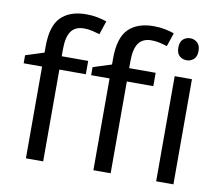

<svg xmlns="http://www.w3.org/2000/svg" viewBox="-82 -864 1111 964"><g transform="rotate(10 473.0 -382.5)"><path d="M15 -509 109 -539V-570Q109 -675 154 -720Q199 -765 283 -765Q314 -765 341 -759.5Q368 -754 387 -747L364 -678Q348 -683 327 -688Q306 -693 284 -693Q239 -693 218 -663.5Q197 -634 197 -571V-536H332V-468H197V0H109V-468H15ZM359 -509 453 -539V-570Q453 -675 498 -720Q543 -765 627 -765Q658 -765 685 -759.5Q712 -754 731 -747L708 -678Q692 -683 671 -688Q650 -693 628 -693Q583 -693 562 -663.5Q541 -634 541 -571V-536H676V-468H541V0H453V-468H359ZM818 -737Q838 -737 853.5 -723.5Q869 -710 869 -681Q869 -652 853.5 -638.5Q838 -625 818 -625Q796 -625 781 -638.5Q766 -652 766 -681Q766 -710 781 -723.5Q796 -737 818 -737ZM861 -536V0H773V-536Z"/></g></svg>

Font: BC Sans
Style: Regular
Weight: 400
Designer: Monotype Design Team
Province of B.C.
Foundry: Monotype Imaging Inc.
Version: Version 2.000;GOOG;noto-source:20170915:90ef993387c0